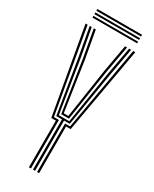

<svg xmlns="http://www.w3.org/2000/svg" viewBox="-228 -951 805 1005"><g transform="rotate(30 174.0 -448.5)"><path d="M168 0V-303.8H133.5L79 -634.8L49 -800H61.2L91.5 -634.8L142.8 -314.5H206L257.2 -634.8L287.2 -800H299.5L269.8 -634.8L215 -303.8H180.5V0ZM143.5 0V-282.2H115.8L24 -800H36.5L125.5 -293H155.8V0ZM192.8 0V-293H223L312 -800H324.5L232.8 -282.2H205V0ZM150.8 -325.2 103.5 -634.8 73.8 -800H86L115.8 -634.8L160.2 -336H188L233 -634.8L262.5 -800H275L245.2 -634.8L197.8 -325.2ZM39.5 -886.2V-896.8H309.8V-886.2ZM39.5 -845V-855.2H309.8V-845ZM39.5 -865.8V-876H309.8V-865.8Z"/></g></svg>

Font: Big Shoulders Inline Text Thin Light
Style: Regular
Weight: 300
Version: Version 2.002